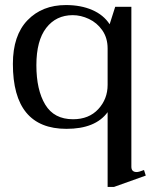

<svg xmlns="http://www.w3.org/2000/svg" viewBox="-20 -500 634 760"><path d="M406 -56Q358 10 243 10Q31 10 31 -247Q31 -360 89 -420Q147 -480 241 -480Q300 -480 345 -460.5Q390 -441 414 -404L436 -473H500V160Q500 181 521 181Q530 181 550 173L557 195L431 240H406ZM406 -164V-308Q406 -350 385 -380Q364 -410 332 -425Q300 -440 268 -440Q202 -440 163 -389.5Q124 -339 124 -242Q124 -144 159 -86Q194 -28 269 -28Q332 -28 369 -68Q406 -108 406 -164Z"/></svg>

Font: TavirajRegular
Style: Regular
Weight: 400
Designer: Katatrad Team
Foundry: CadsonDemak
Version: Version 1.001